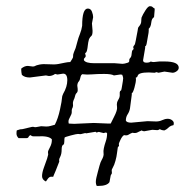

<svg xmlns="http://www.w3.org/2000/svg" viewBox="-20 -700 640 631"><path d="M457 -542 450.2 -502Q450.2 -494.1 460.9 -494.1Q471.7 -494.1 475.6 -498Q478.5 -496.1 485.4 -496.1L503.9 -498H520.5Q567.4 -498 567.4 -477.5Q567.4 -470.7 560.5 -465.8Q553.7 -460.9 546.9 -460.9L520.5 -464.8L501 -460.9L494.1 -462.9L488.3 -460.9L468.8 -461.9Q435.5 -461.9 432.6 -451.2Q431.6 -446.3 425.8 -444.3Q426.8 -443.4 426.8 -439.5Q426.8 -429.7 421.9 -412.1Q417 -394.5 413.1 -393.6V-388.7L407.2 -343.8Q405.3 -333 399.4 -324.2Q393.6 -315.4 393.6 -303.7Q396.5 -296.9 411.1 -296.9L464.8 -301.8L493.2 -300.8Q503.9 -300.8 513.2 -305.2Q522.5 -309.6 531.2 -309.6Q540 -309.6 546.4 -304.2Q552.7 -298.8 550.8 -292V-291Q550.8 -288.1 548.3 -288.1Q545.9 -288.1 541.5 -286.1Q537.1 -284.2 532.2 -279.3Q527.3 -274.4 520.5 -271.5H518.6Q512.7 -271.5 504.9 -275.4Q500 -271.5 493.7 -272.5Q487.3 -273.4 480.5 -273.4L454.1 -268.6Q448.2 -268.6 446.3 -271.5Q436.5 -267.6 431.2 -264.6Q425.8 -261.7 415 -263.7Q407.2 -260.7 402.3 -257.3Q397.5 -253.9 387.7 -255.9Q381.8 -252.9 376 -240.7Q370.1 -228.5 370.6 -226.1Q371.1 -223.6 371.1 -221.7V-220.7L367.2 -215.8Q365.2 -205.1 364.3 -195.3Q363.3 -185.5 359.4 -171.4Q355.5 -157.2 351.1 -149.9Q346.7 -142.6 347.2 -139.2Q347.7 -135.7 347.7 -132.3Q347.7 -128.9 346.2 -127.4Q344.7 -126 343.8 -123L339.8 -101.6Q332 -88.9 302.7 -88.9H297.9Q294.9 -94.7 294.9 -101.6Q294.9 -108.4 296.9 -116.7Q298.8 -125 301.3 -134.3Q303.7 -143.6 307.1 -155.8Q310.5 -168 314 -173.8Q317.4 -179.7 319.3 -185.5Q321.3 -191.4 320.3 -197.3Q319.3 -203.1 321.3 -212.9Q323.2 -222.7 327.6 -235.4Q332 -248 332 -261.7Q330.1 -264.6 328.1 -264.6L320.3 -262.7L304.7 -266.6L297.9 -264.6Q295.9 -264.6 294.9 -266.1Q293.9 -267.6 292 -266.6L262.7 -261.7Q261.7 -262.7 259.8 -262.7L248 -259.8Q245.1 -258.8 241.7 -259.3Q238.3 -259.8 236.3 -259.8Q231.4 -259.8 212.9 -254.9Q194.3 -250 192.4 -248Q191.4 -244.1 191.4 -235.4Q191.4 -226.6 188.5 -224.6Q182.6 -222.7 182.6 -208.5Q182.6 -194.3 178.2 -185.5Q173.8 -176.8 174.3 -173.8Q174.8 -170.9 174.8 -168.9Q160.2 -130.9 156.2 -123Q156.2 -118.2 151.4 -119.1Q146.5 -120.1 142.6 -117.7Q138.7 -115.2 136.7 -111.8Q134.8 -108.4 130.9 -103.5Q118.2 -109.4 118.2 -121.1Q118.2 -132.8 124.5 -149.9Q130.9 -167 134.8 -178.7L137.7 -189.5Q138.7 -191.4 138.2 -193.8Q137.7 -196.3 137.7 -200.2Q137.7 -204.1 144 -215.8Q150.4 -227.5 150.4 -239.3V-242.2Q140.6 -253.9 104.5 -252H89.8Q84 -252 81.1 -255.9Q76.2 -254.9 74.2 -250.5Q72.3 -246.1 67.4 -246.1H41Q34.2 -252.9 34.2 -260.7Q34.2 -268.6 35.2 -271.5Q42 -273.4 44.4 -274.4Q46.9 -275.4 52.7 -275.4L85.9 -283.2Q91.8 -283.2 93.8 -282.2Q95.7 -281.2 115.2 -285.2L131.8 -284.2Q139.6 -284.2 146 -286.1Q152.3 -288.1 160.2 -290Q170.9 -310.5 177.2 -340.3Q183.6 -370.1 183.6 -377Q183.6 -383.8 187.5 -391.6Q201.2 -415 201.2 -436.5Q201.2 -458 187.5 -458L168.9 -455.1Q167 -455.1 161.1 -457Q151.4 -450.2 140.6 -450.2L130.9 -452.1L78.1 -445.3Q60.5 -445.3 51.8 -454.1Q49.8 -463.9 49.8 -469.7V-474.6Q60.5 -483.4 71.3 -483.4L87.9 -481.4Q92.8 -481.4 95.7 -483.4Q98.6 -485.4 109.9 -487.8Q121.1 -490.2 140.1 -488.8Q159.2 -487.3 171.9 -489.7Q184.6 -492.2 193.8 -494.1Q203.1 -496.1 210.9 -496.1Q212.9 -500 216.8 -505.4Q220.7 -510.7 220.2 -515.6Q219.7 -520.5 223.1 -528.8Q226.6 -537.1 228.5 -542L234.4 -563.5Q237.3 -575.2 242.7 -588.4Q248 -601.6 250 -615.2Q250 -671.9 268.6 -671.9Q278.3 -671.9 282.2 -661.6Q286.1 -651.4 286.1 -643.6L282.2 -623L284.2 -598.6Q284.2 -585 280.3 -582Q276.4 -579.1 272.5 -571.3Q269.5 -560.5 268.6 -550.8Q266.6 -531.2 262.7 -527.3Q258.8 -525.4 260.3 -522Q261.7 -518.6 261.7 -515.6Q261.7 -512.7 258.3 -509.8Q254.9 -506.8 255.9 -502.9V-502Q261.7 -492.2 291 -492.2H357.4L382.8 -490.2Q388.7 -490.2 400.4 -494.1Q405.3 -496.1 404.8 -501Q404.3 -505.9 408.2 -509.8Q412.1 -513.7 412.6 -522.9Q413.1 -532.2 416 -535.6Q418.9 -539.1 419.4 -539.1Q419.9 -539.1 418.9 -540.5Q418 -542 418 -544.9Q418 -547.9 420.4 -550.3Q422.9 -552.7 423.8 -556.2Q424.8 -559.6 426.3 -567.4Q427.7 -575.2 429.2 -583Q430.7 -590.8 432.1 -598.1Q433.6 -605.5 433.6 -607.4Q433.6 -609.4 437 -613.3Q440.4 -617.2 442.4 -621.6Q444.3 -626 444.3 -631.8Q444.3 -637.7 445.3 -642.6Q449.2 -652.3 458 -666Q466.8 -679.7 472.7 -679.7Q478.5 -679.7 481.4 -676.8Q484.4 -673.8 488.3 -671.9V-667L486.3 -643.6Q478.5 -639.6 477.1 -625.5Q475.6 -611.3 468.8 -605.5V-598.6Q468.8 -593.8 466.3 -581.5Q463.9 -569.3 462.9 -562Q461.9 -554.7 460.4 -551.3Q459 -547.9 458 -548.8Q457 -549.8 457 -542ZM288.1 -295.9 336.9 -293.9H343.8L354.5 -315.4Q366.2 -337.9 364.7 -347.7Q363.3 -357.4 364.7 -362.8Q366.2 -368.2 368.7 -372.1Q371.1 -376 372.6 -380.4Q374 -384.8 373.5 -391.1Q373 -397.5 374.5 -399.9Q376 -402.3 377 -402.3Q377.9 -402.3 378.4 -403.8Q378.9 -405.3 379.9 -410.2Q380.9 -415 381.8 -421.4Q382.8 -427.7 383.8 -433.6Q384.8 -439.5 384.8 -442.9Q384.8 -446.3 381.8 -454.1Q379.9 -455.1 375 -455.1L354.5 -452.1Q345.7 -457 322.3 -457Q298.8 -457 282.7 -455.6Q266.6 -454.1 250 -456.1Q246.1 -453.1 245.1 -448.7Q244.1 -444.3 242.7 -439.5Q241.2 -434.6 238.8 -432.1Q236.3 -429.7 234.9 -424.8Q233.4 -419.9 234.4 -415Q235.4 -410.2 235.4 -403.8Q235.4 -397.5 231.4 -394Q227.5 -390.6 224.6 -377Q218.8 -365.2 219.7 -358.9Q220.7 -352.5 219.2 -348.1Q217.8 -343.8 216.8 -342.8Q215.8 -339.8 215.8 -337.9V-331.1Q215.8 -325.2 210.4 -315.9Q205.1 -306.6 205.1 -301.3Q205.1 -295.9 206.1 -293.9L223.6 -293Z"/></svg>

Font: Mountains of Christmas
Style: Regular
Weight: 400
Designer: Crystal Kluge
Foundry: Font Diner, Inc DBA Tart Workshop
Version: Version 1.003